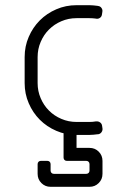

<svg xmlns="http://www.w3.org/2000/svg" viewBox="-20 -520 466 740"><path d="M355.5 -2.5H358C363.3 -3.2 367.7 -5.8 371 -10.2C374.3 -14.8 375.7 -19.7 375 -25L373.5 -35C372.8 -40.7 370.2 -45.1 365.8 -48.2C361.2 -51.4 356.3 -52.7 351 -52H348.5C344.8 -51.3 341 -50.8 337 -50.5C333 -50.2 329 -50 325 -50H275C254.3 -50 234.8 -53.9 216.5 -61.8C198.2 -69.6 182.2 -80.2 168.8 -93.8C155.2 -107.2 144.6 -123.2 136.8 -141.5C128.9 -159.8 125 -179.3 125 -200V-300C125 -320.7 128.9 -340.2 136.8 -358.5C144.6 -376.8 155.2 -392.8 168.8 -406.2C182.2 -419.8 198.2 -430.4 216.5 -438.2C234.8 -446.1 254.3 -450 275 -450H325C332.7 -450 340.3 -449.5 348 -448.5L350.5 -448C355.8 -447 360.8 -448.1 365.2 -451.2C369.8 -454.4 372.3 -458.8 373 -464.5L374.5 -474.5C375.5 -479.8 374.4 -484.8 371.2 -489.2C368.1 -493.8 363.7 -496.3 358 -497L355.5 -497.5C350.5 -498.2 345.5 -498.8 340.5 -499.2C335.5 -499.8 330.3 -500 325 -500H275C247.3 -500 221.3 -494.8 197 -484.2C172.7 -473.8 151.5 -459.5 133.5 -441.5C115.5 -423.5 101.2 -402.3 90.8 -378C80.2 -353.7 75 -327.7 75 -300V-200C75 -172.3 80.2 -146.3 90.8 -122C101.2 -97.7 115.5 -76.5 133.5 -58.5C151.5 -40.5 172.7 -26.2 197 -15.8C221.3 -5.2 247.3 0 275 0H325C330.3 0 335.5 -0.2 340.5 -0.8C345.5 -1.2 350.5 -1.8 355.5 -2.5ZM125 112.5V150C125 164 129.8 175.8 139.5 185.5C149.2 195.2 161 200 175 200H325C339 200 350.8 195.2 360.5 185.5C370.2 175.8 375 164 375 150V100C375 86 370.2 74.2 360.5 64.5C350.8 54.8 339 50 325 50H275V-26H225V87.5C225 91.2 226.2 94.2 228.5 96.5C230.8 98.8 233.8 100 237.5 100H312.5C316.2 100 319.2 101.2 321.5 103.5C323.8 105.8 325 108.8 325 112.5V137.5C325 141.2 323.8 144.2 321.5 146.5C319.2 148.8 316.2 150 312.5 150H187.5C183.8 150 180.8 148.8 178.5 146.5C176.2 144.2 175 141.2 175 137.5V112.5C175 108.8 173.8 105.8 171.5 103.5C169.2 101.2 166.2 100 162.5 100H137.5C133.8 100 130.8 101.2 128.5 103.5C126.2 105.8 125 108.8 125 112.5Z"/></svg>

Font: lerotica
Style: Regular
Weight: 400
Designer: defharo
Foundry: deFharo
Version: Version 1.001 2011